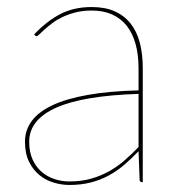

<svg xmlns="http://www.w3.org/2000/svg" viewBox="-20 -518 513 546"><path d="M374 -251Q216.5 -246 139.8 -211.8Q63 -177.5 63 -115Q63 -85.5 72.8 -64.2Q82.5 -43 98.5 -29.2Q114.5 -15.5 135 -8.8Q155.5 -2 177 -2Q211.5 -2 239.5 -10Q267.5 -18 291.2 -31.5Q315 -45 335.2 -62.8Q355.5 -80.5 374 -100ZM77 -420Q113 -458 151.5 -478Q190 -498 241 -498Q278.5 -498 305.8 -486Q333 -474 351 -451.5Q369 -429 377.5 -396.8Q386 -364.5 386 -324V0H384Q377 0 377 -8L374 -88Q353 -66 332 -48.2Q311 -30.5 287.5 -18Q264 -5.5 237 1.2Q210 8 177 8Q155 8 132.5 1.2Q110 -5.5 92 -20.2Q74 -35 62.5 -58.2Q51 -81.5 51 -115Q51 -148 70.5 -174.2Q90 -200.5 129.8 -219Q169.5 -237.5 230.2 -248.2Q291 -259 374 -261V-324Q374 -362.5 365.5 -393Q357 -423.5 340.5 -444.5Q324 -465.5 299 -476.8Q274 -488 241 -488Q215 -488 194 -482.5Q173 -477 156.5 -469Q140 -461 127.8 -451.5Q115.5 -442 106.5 -434Q97.5 -426 92 -420.5Q86.5 -415 84 -415Q82 -415 79 -418Z"/></svg>

Font: Lato 2
Style: Regular
Weight: 100
Designer: Lukasz Dziedzic with Adam Twardoch and Botio Nikoltchev
Foundry: tyPoland Lukasz Dziedzic
Version: Version 2.015; 2015-08-06; http://www.latofonts.com/